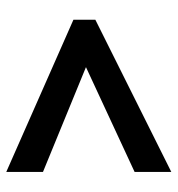

<svg xmlns="http://www.w3.org/2000/svg" viewBox="3 -668 566 612"><g transform="rotate(90 286.0 -362.0)"><path d="M528 -99 43 -313V-383L528 -625V-508L194 -353L528 -216Z"/></g></svg>

Font: Noto Sans Tangsa
Style: Bold
Weight: 700
Version: Version 1.504